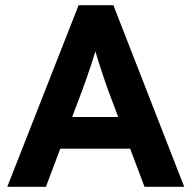

<svg xmlns="http://www.w3.org/2000/svg" viewBox="-20 -720 738 740"><path d="M8 0 283 -700H417L690 0H537L395 -377Q389 -394 380.5 -419Q372 -444 363 -472Q354 -500 346.5 -525.5Q339 -551 334 -567L361 -568Q355 -546 347.5 -521.5Q340 -497 331.5 -471Q323 -445 314.5 -421Q306 -397 298 -375L157 0ZM136 -147 186 -269H505L556 -147Z"/></svg>

Font: Readex Pro SemiBold
Style: Regular
Weight: 600
Designer: Bonnie Shaver-Troup, Thomas Jockin
Foundry: Lexend
Version: Version 1.204